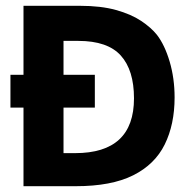

<svg xmlns="http://www.w3.org/2000/svg" viewBox="-20 -643 640 662"><path d="M61 -1V-272H16V-385H61V-623H255Q328 -623 380 -608.5Q432 -594 466.5 -571Q501 -548 521 -523Q548 -488 565 -430.5Q582 -373 582 -307Q582 -214 548 -145Q514 -76 439 -38.5Q364 -1 241 -1ZM199 -115H239Q442 -115 442 -304Q442 -401 396.5 -451.5Q351 -502 250 -502H199V-385H307V-272H199Z"/></svg>

Font: Inconsolata Expanded Black
Style: Regular
Weight: 900
Width: 7
Monospace: yes
Designer: Raph Levien, Cyreal, Brenton Simpson
Foundry: Raph Levien, Cyreal, Google
Version: Version 3.001; ttfautohint (v1.8.2.53-6de2)